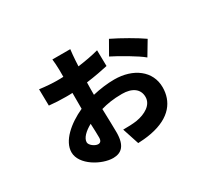

<svg xmlns="http://www.w3.org/2000/svg" viewBox="-136 -867 1271 1162"><g transform="rotate(-30 500.0 -286.5)"><path d="M318 -54C297 -54 263 -78 263 -99C263 -128 294 -159 340 -184C342 -142 343 -108 343 -87C343 -64 334 -54 318 -54ZM596 -550C553 -538 502 -529 450 -522L452 -561C453 -580 457 -624 459 -637H334C336 -625 339 -580 339 -562V-513C323 -512 308 -512 293 -512C265 -512 219 -515 174 -521L176 -406C218 -402 249 -400 293 -400C308 -400 323 -400 338 -401V-322V-290C239 -245 153 -171 153 -92C153 -4 277 64 355 64C413 64 450 32 450 -61C450 -91 448 -159 446 -226C487 -238 533 -246 594 -246C665 -246 709 -215 709 -159C709 -104 653 -71 588 -60C560 -56 528 -55 493 -55L531 61C553 60 589 58 624 51C771 23 828 -61 828 -158C828 -272 730 -345 597 -345C549 -345 496 -338 445 -326C445 -353 445 -382 446 -412C507 -420 563 -431 598 -439ZM640 -481C689 -457 800 -393 838 -360L896 -457C853 -488 754 -545 693 -574Z"/></g></svg>

Font: Noto Sans Japanese Bold
Style: Bold
Weight: 700
Designer: Ryoko NISHIZUKA (kana & ideographs); Paul D. Hunt (Latin, Greek & Cyrillic); Wenlong ZHANG (bopomofo); Sandoll Communica
Foundry: Adobe Systems Incorporated
Version: Version 1.000;PS 1;hotconv 1.0.78;makeotf.lib2.5.61930